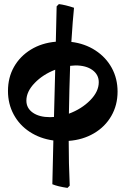

<svg xmlns="http://www.w3.org/2000/svg" viewBox="-20 -678 613 939"><path d="M316 11Q316 120 321 230L310 241Q262 234 236 223L241 9Q176 0 125.5 -33Q75 -66 47 -118Q19 -170 19 -233Q19 -299 48.5 -351Q78 -403 131 -435.5Q184 -468 253 -474L257 -647L268 -658Q300 -654 342 -640Q336 -584 329 -473Q395 -465 446.5 -431.5Q498 -398 526.5 -346Q555 -294 555 -230Q555 -164 524.5 -111Q494 -58 439.5 -26Q385 6 316 11ZM463 -276Q463 -313 432 -335.5Q401 -358 349 -358Q341 -358 323 -356Q319 -245 317 -122Q379 -145 421 -187.5Q463 -230 463 -276ZM244 -106 250 -337Q190 -314 149.5 -272Q109 -230 109 -186Q109 -149 140.5 -127Q172 -105 225 -105Q238 -105 244 -106Z"/></svg>

Font: Alegreya SC ExtraBold
Style: Regular
Weight: 800
Designer: Juan Pablo del Peral
Foundry: Huerta Tipografica
Version: Version 2.007; ttfautohint (v1.6)